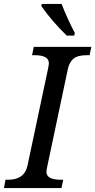

<svg xmlns="http://www.w3.org/2000/svg" viewBox="-41 -951 482 971"><path d="M420.9 -713.9 412.1 -671.9H398.9Q351.1 -671.9 330.1 -653.8Q309.1 -635.7 301.8 -600.1L198.2 -109.9Q193.8 -88.9 193.8 -82Q193.8 -42 266.1 -42H278.8L270 0H-21L-13.2 -42H0Q83 -42 98.1 -113.8L202.1 -604Q206.1 -622.6 206.1 -631.8Q206.1 -671.9 133.8 -671.9H121.1L129.9 -713.9ZM296.4 -771Q221.2 -844.2 167.5 -920.9L170.4 -931.2H270.5Q299.8 -855.5 337.4 -784.2L334.5 -771Z"/></svg>

Font: Droid Serif
Style: Italic
Weight: 400
Italic angle: -12°
Designer: Monotype Design team
Foundry: Monotype Imaging Inc.
Version: Version 1.03